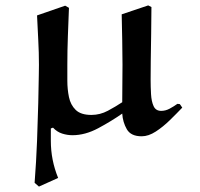

<svg xmlns="http://www.w3.org/2000/svg" viewBox="-20 -494 741 710"><path d="M432 -116 433 -255Q433 -294 432 -344.5Q431 -395 430 -441L528 -474L540 -468Q540 -423 539 -369.5Q538 -316 537.5 -269.5Q537 -223 537 -199Q537 -173 538.5 -146Q540 -119 548 -101.5Q556 -84 576 -84Q592 -84 607 -92Q622 -100 636 -110L645 -109L654 -96Q634 -75 608.5 -50Q583 -25 556 -7.5Q529 10 504 10Q464 10 449 -16Q434 -42 432 -74Q392 -46 343.5 -20Q295 6 248 6Q229 6 210 0Q191 -6 176 -22L168 -19V27Q168 98 195 164L124 196L108 182Q114 104 117 27Q120 -50 121.5 -114Q123 -178 123.5 -216Q124 -254 124 -254Q124 -300 121.5 -345.5Q119 -391 117 -437L221 -473L235 -465Q233 -413 231 -360Q229 -307 229 -254Q229 -227 229 -195.5Q229 -164 235 -135Q241 -106 260 -87.5Q279 -69 318 -69Q350 -69 379 -84.5Q408 -100 432 -116Z"/></svg>

Font: Aref Ruqaa Ink
Style: Bold
Weight: 700
Designer: Abdullah Aref
Version: Version 1.005